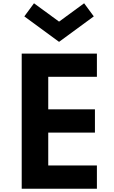

<svg xmlns="http://www.w3.org/2000/svg" viewBox="-20 -1152 697 1172"><path d="M552.5 -1052 493.5 -1132 340.5 -1020 187.5 -1132 128.5 -1052 340.5 -896.5ZM571.5 0V-142H274.5V-342.5H559.5V-484.5H274.5V-683H571.5V-825H112.5V0Z"/></svg>

Font: Spartan
Style: Bold
Weight: 700
Designer: Matt Bailey, Mirko Velimirovic
Foundry: Matt Bailey
Version: Version 1.003